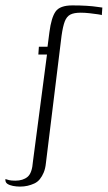

<svg xmlns="http://www.w3.org/2000/svg" viewBox="-69 -525 399 711"><path d="M105 -323H73L75 -352H107L114 -406Q121 -460 137 -482.5Q153 -505 199 -505Q228 -505 252 -503.5Q276 -502 291.5 -499.5Q307 -497 310 -497L308 -469Q307 -470 294 -472Q281 -474 263 -476Q245 -478 230 -478Q205 -478 191.5 -471Q178 -464 171 -446Q164 -428 159 -393L101 79Q99 99 93 113.5Q87 128 78.5 138.5Q70 149 58 154.5Q46 160 33 163Q20 166 5 166Q-8 166 -21 163.5Q-34 161 -42 155.5Q-50 150 -49 138Q-44 140 -35.5 142Q-27 144 -12 144Q16 144 33 130Q50 116 53 73Z"/></svg>

Font: Genos Light
Style: Italic
Weight: 300
Italic angle: -8°
Designer: Robert E. Leuschke
Foundry: Robert E. Leuschke
Version: Version 1.010